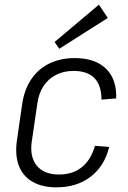

<svg xmlns="http://www.w3.org/2000/svg" viewBox="-20 -796 550 823"><path d="M222 7Q161 7 120 -16.5Q79 -40 61.5 -84Q44 -128 52 -190L75 -350Q84 -411 113.5 -455.5Q143 -500 191 -523.5Q239 -547 300 -547Q388 -547 434.5 -501.5Q481 -456 478 -374L415 -369Q415 -430 385 -461Q355 -492 295 -492Q253 -492 220 -475Q187 -458 166.5 -427Q146 -396 140 -352L116 -188Q107 -123 138 -85.5Q169 -48 233 -48Q292 -48 331 -79.5Q370 -111 387 -171L448 -166Q428 -84 368.5 -38.5Q309 7 222 7ZM442 -719 234 -587 214 -616 404 -776Z"/></svg>

Font: Pathway Extreme SemiCondensed ExtraLight
Style: Italic
Weight: 250
Width: 4
Italic angle: -8°
Version: Version 1.001;gftools[0.9.26]